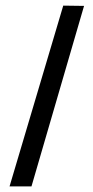

<svg xmlns="http://www.w3.org/2000/svg" viewBox="-20 -663 330 683"><path d="M14 0 205 -643 279 -642 92 0Z"/></svg>

Font: New Amsterdam
Style: Regular
Weight: 400
Designer: Vladimir Nikolic
Foundry: Vladimir Nikolic
Version: Version 1.000; ttfautohint (v1.8.4.7-5d5b)